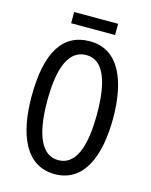

<svg xmlns="http://www.w3.org/2000/svg" viewBox="-127 -934 804 1025"><g transform="rotate(15 275.0 -421.5)"><path d="M396 -853H153V-791H396ZM501 -358C501 -563 438 -724 276 -724C126 -724 50 -603 50 -359C50 -156 111 10 276 10C438 10 501 -152 501 -358ZM137 -358C137 -549 183 -648 276 -648C366 -648 412 -551 412 -358C412 -163 365 -67 275 -67C185 -67 137 -166 137 -358Z"/></g></svg>

Font: Noto Sans Sinhala ExtraCondensed
Style: Regular
Weight: 400
Width: 2
Designer: Jelle Bosma - Monotype Design Team
Foundry: Monotype Imaging Inc.
Version: Version 2.006